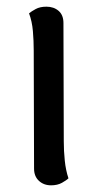

<svg xmlns="http://www.w3.org/2000/svg" viewBox="-20 -543 292 575"><path d="M171 -120Q171 -91 174 -62Q177 -33 185 -9Q179 -3 165.5 4.5Q152 12 133 12Q111 12 96.5 -1.5Q82 -15 82 -38L81 -391Q81 -421 78.5 -450Q76 -479 67 -503Q74 -509 87 -516Q100 -523 119 -523Q141 -523 155.5 -510.5Q170 -498 170 -474Z"/></svg>

Font: Arima Thin Medium
Style: Regular
Weight: 500
Version: Version 1.100